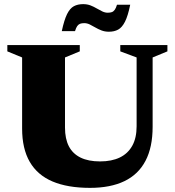

<svg xmlns="http://www.w3.org/2000/svg" viewBox="-20 -894 846 929"><path d="M641 -283V-616L562 -645.5V-676H790V-645.5L718.5 -616V-280.5Q718.5 -181.5 684 -115.8Q649.5 -50 582 -17.5Q514.5 15 415.5 15Q307 15 234 -16Q161 -47 124 -110.8Q87 -174.5 87 -272V-616L15.5 -645.5V-676H366V-645.5L294.5 -616V-276.5Q294.5 -222.5 313.2 -186.2Q332 -150 369.8 -131.5Q407.5 -113 464 -113Q520.5 -113 559.8 -132Q599 -151 620 -188.8Q641 -226.5 641 -283ZM610 -871Q599 -817 584.8 -789Q570.5 -761 551.8 -750.8Q533 -740.5 507 -740.5Q487 -740.5 471 -746.8Q455 -753 441 -761.2Q427 -769.5 414 -775.8Q401 -782 387.5 -782Q375.5 -782 367.5 -779Q359.5 -776 353.8 -768Q348 -760 343 -743.5H279Q290.5 -797.5 304.5 -825.8Q318.5 -854 337.5 -864Q356.5 -874 382 -874Q402 -874 418 -867.8Q434 -861.5 448 -853.2Q462 -845 475 -838.8Q488 -832.5 501.5 -832.5Q513.5 -832.5 521.5 -835.5Q529.5 -838.5 535.5 -847Q541.5 -855.5 546 -871Z"/></svg>

Font: Newsreader 16pt 16pt ExtraBold
Style: Regular
Weight: 800
Version: Version 1.003